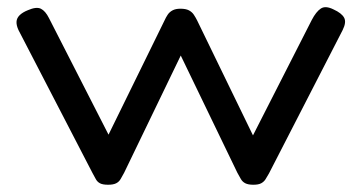

<svg xmlns="http://www.w3.org/2000/svg" viewBox="-20 -502 996 529"><path d="M278 7Q263 7 255.5 3Q248 -1 244 -8.5Q240 -16 235 -25L31 -419Q25 -432 25.5 -442Q26 -452 34 -460Q42 -468 57 -474Q80 -484 92.5 -478Q105 -472 115 -452L279 -131L433 -445Q437 -454 442 -461.5Q447 -469 455.5 -473.5Q464 -478 477 -478Q492 -478 500.5 -473.5Q509 -469 514 -461.5Q519 -454 523 -446L677 -129L839 -447Q851 -470 864 -478.5Q877 -487 899 -476Q921 -466 928 -453.5Q935 -441 924 -419L721 -24Q716 -15 711.5 -8Q707 -1 699.5 3Q692 7 678 7Q664 7 656 3Q648 -1 643.5 -9Q639 -17 634 -26L478 -349L322 -26Q317 -17 312.5 -9Q308 -1 300 3Q292 7 278 7Z"/></svg>

Font: Fredoka Expanded
Style: Regular
Weight: 400
Width: 7
Designer: Ben Nathan
Foundry: Milena B. Brandão, Ben Nathan
Version: Version 2.001